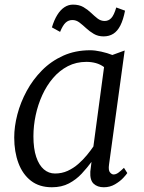

<svg xmlns="http://www.w3.org/2000/svg" viewBox="-20 -780 608 810"><path d="M440 -86Q436.5 -61.5 444 -52.8Q451.5 -44 459 -44Q469 -44 479 -51.2Q489 -58.5 503 -72L517 -50Q513.5 -44 500 -29.5Q486.5 -15 465.2 -2.5Q444 10 418 10Q391 10 375 -5Q359 -20 361 -56L366 -97Q347.5 -72 324.5 -47.2Q301.5 -22.5 270.8 -6.2Q240 10 199 10Q146 10 110.8 -17.2Q75.5 -44.5 57.8 -92Q40 -139.5 40 -200Q40 -246 53.2 -297Q66.5 -348 92.5 -396Q118.5 -444 157 -483Q195.5 -522 246.5 -545Q297.5 -568 360.5 -568Q381 -568 407 -562.2Q433 -556.5 454 -548L506 -567ZM419 -497Q403.5 -508.5 384.5 -513.8Q365.5 -519 344.5 -519Q301.5 -519 266.2 -500.8Q231 -482.5 204 -451Q177 -419.5 158.5 -379Q140 -338.5 130.5 -293.8Q121 -249 121 -205Q121 -153 132.8 -118Q144.5 -83 165 -65.5Q185.5 -48 212 -48Q241 -48 265.5 -59.2Q290 -70.5 310.2 -88.2Q330.5 -106 346.5 -125.5Q362.5 -145 374 -162ZM199 -664.5Q208.5 -696 221.8 -717.2Q235 -738.5 251.8 -749.5Q268.5 -760.5 288 -760.5Q314 -760.5 332 -750Q350 -739.5 364 -726Q378 -712.5 391.5 -702Q405 -691.5 421.5 -691.5Q438 -691.5 449.5 -703.8Q461 -716 470.5 -748.5L507.5 -735Q500 -696.5 487.8 -672.5Q475.5 -648.5 458 -637.5Q440.5 -626.5 417 -626.5Q393.5 -626.5 375.8 -637Q358 -647.5 343.5 -661Q329 -674.5 315.2 -685Q301.5 -695.5 285.5 -695.5Q269 -695.5 257 -684.5Q245 -673.5 233.5 -645.5Z"/></svg>

Font: Merriweather Light
Style: Italic
Weight: 300
Italic angle: -7.8°
Designer: Eben Sorkin
Foundry: Eben Sorkin
Version: Version 2.101